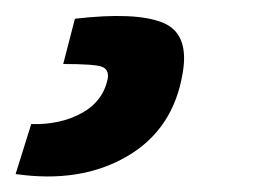

<svg xmlns="http://www.w3.org/2000/svg" viewBox="-60 14 328 246"><path d="M21 96 36 38Q114 29 148.5 43Q183 57 174 108Q162 180 102.5 214.5Q43 249 -40 237L-20 173Q17 174 44.5 159Q72 144 78 115Q80 103 70.5 99.5Q61 96 21 96Z"/></svg>

Font: Ezarion
Style: Bold Italic
Weight: 700
Italic angle: -8°
Designer: Natanael Gama
Version: Version 1.001;PS 001.001;hotconv 1.0.70;makeotf.lib2.5.58329